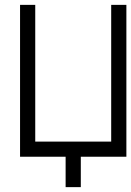

<svg xmlns="http://www.w3.org/2000/svg" viewBox="-20 -645 540 790"><path d="M250 0Q250 0 250 125H312.5Q312.5 125 312.5 0H500Q500 0 500 -625H437.5V-62.5H125V-625H62.5Q62.5 -625 62.5 0Z"/></svg>

Font: UnifontExMono
Style: Regular
Weight: 500
Version: Version 15.0.06